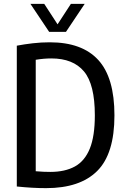

<svg xmlns="http://www.w3.org/2000/svg" viewBox="-20 -967 652 994"><path d="M218.5 7Q148.5 7 67 -1.5V-730.5Q106.5 -738 149.8 -743Q193 -748 237.5 -748Q405 -748 488.8 -656.5Q572.5 -565 572.5 -370Q572.5 -170.5 483.2 -81.8Q394 7 218.5 7ZM240.5 -77Q316.5 -77 367.8 -105.2Q419 -133.5 445 -197.8Q471 -262 471 -370Q471 -530 414.8 -597.2Q358.5 -664.5 246 -664.5Q207 -664.5 165 -657.5V-80.5Q186.5 -78.5 204.8 -77.8Q223 -77 240.5 -77ZM234.5 -802 137.5 -947H209L278 -841L347 -947H418.5L321.5 -802Z"/></svg>

Font: Encode Sans Cnd Md
Style: Regular
Weight: 500
Width: 3
Designer: Multiple Designers
Foundry: Impallari Type
Version: Version 3.002; ttfautohint (v1.8.3) -l 8 -r 50 -G 200 -x 14 